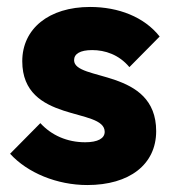

<svg xmlns="http://www.w3.org/2000/svg" viewBox="-20 -520 498 552"><path d="M231 12C352 12 429 -47 429 -143C429 -325 193 -285 193 -347C193 -365 210 -376 245 -376C282 -376 322 -363 352 -327L439 -415C395 -471 321 -500 239 -500C120 -500 44 -437 44 -344C44 -165 281 -212 281 -141C281 -122 261 -111 225 -111C173 -111 128 -131 96 -166L9 -78C59 -23 144 12 231 12Z"/></svg>

Font: MV Cash
Style: Bold
Weight: 700
Designer: Rodrigo Fuenzalida
Foundry: fragTYPE
Version: Version 1.100;Glyphs 3.1.2 (3151)